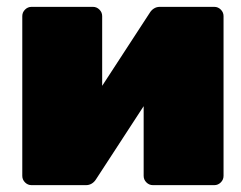

<svg xmlns="http://www.w3.org/2000/svg" viewBox="-20 -540 703 560"><path d="M72 0Q61 0 53 -8Q45 -16 45 -27V-493Q45 -504 53 -512Q61 -520 72 -520H251Q262 -520 270 -512Q278 -504 278 -493V-178L217 -196L417 -503Q422 -511 429.5 -515.5Q437 -520 446 -520H605Q616 -520 624 -512Q632 -504 632 -493V-27Q632 -16 624 -8Q616 0 605 0H426Q415 0 407 -8Q399 -16 399 -27V-342L460 -324L260 -17Q255 -9 247.5 -4.5Q240 0 231 0Z"/></svg>

Font: Rubik Black
Style: Regular
Weight: 900
Designer: Hubert and Fischer
Foundry: Hubert and Fischer
Version: Version 2.300;gftools[0.9.30]